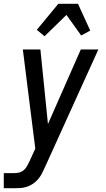

<svg xmlns="http://www.w3.org/2000/svg" viewBox="-41 -782 561 1017"><path d="M-21 215V135H34Q47 135 60 132Q73 129 84.5 119.5Q96 110 102 98Q108 86 115 73L146 5L124 -169L80 -520H173L213 -125L387 -520H480L196 106Q189 122 180.5 138Q172 154 160.5 167.5Q149 181 133.5 191.5Q118 202 101 207.5Q84 213 67.5 214Q51 215 34 215ZM195 -590 154 -624 268 -762H372L437 -620L389 -594L311 -703Z"/></svg>

Font: Iosevka SS18 Medium
Style: Italic
Weight: 500
Italic angle: -9°
Monospace: yes
Designer: Belleve Invis
Foundry: Belleve Invis
Version: Version 25.1.1; ttfautohint (v1.8.4)